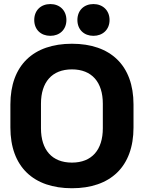

<svg xmlns="http://www.w3.org/2000/svg" viewBox="-20 -936 727 970"><path d="M343.5 15C537 15 654.5 -93 654.5 -292V-408C654.5 -607 537 -715 343.5 -715C149.5 -715 32.5 -607 32.5 -408V-292C32.5 -93 149.5 15 343.5 15ZM343.5 -114.5C242.5 -114.5 187 -179 187 -288V-412C187 -521 242.5 -585.5 343.5 -585.5C444 -585.5 499.5 -521 499.5 -412V-288C499.5 -179 444 -114.5 343.5 -114.5ZM234.5 -755C281.5 -755 315.5 -786.5 315.5 -835C315.5 -883.5 281.5 -915.5 234.5 -915.5C186.5 -915.5 153 -883.5 153 -835C153 -786.5 186.5 -755 234.5 -755ZM452 -755C499 -755 533.5 -786.5 533.5 -835C533.5 -883.5 499 -915.5 452 -915.5C404.5 -915.5 371 -883.5 371 -835C371 -786.5 404.5 -755 452 -755Z"/></svg>

Font: MCL Standard Bold
Style: Regular
Weight: 700
Designer: Květoslav Bartoš
Foundry: Florian Karsten
Version: Version 1.001;Glyphs 3.2.3 (3260)